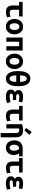

<svg xmlns="http://www.w3.org/2000/svg" viewBox="2558 -3417 1044 6200"><g transform="rotate(90 3080.0 -317.0)"><path d="M361 12Q301 12 254.5 -8Q208 -28 182 -77.5Q156 -127 156 -215V-412H40V-526H511V-412H295V-211Q295 -172 305.5 -149.5Q316 -127 334.5 -117.5Q353 -108 376 -108Q419 -108 449.5 -115Q480 -122 519 -139L538 -21Q500 -5 455 3.5Q410 12 361 12Z M841 15Q767 15 711 -20.5Q655 -56 623.5 -119Q592 -182 592 -264Q592 -347 624.5 -409Q657 -471 713 -505.5Q769 -540 841 -540Q915 -540 970.5 -505.5Q1026 -471 1057.5 -409Q1089 -347 1089 -264Q1089 -182 1058 -119Q1027 -56 971.5 -20.5Q916 15 841 15ZM839 -105Q875 -105 899.5 -125Q924 -145 936 -180.5Q948 -216 948 -263Q948 -310 936.5 -345.5Q925 -381 901.5 -400.5Q878 -420 841 -420Q806 -420 781.5 -400.5Q757 -381 744.5 -345.5Q732 -310 732 -263Q732 -216 743.5 -180.5Q755 -145 778.5 -125Q802 -105 839 -105Z M1191 0V-526H1611V0H1472V-412H1328V0Z M1961 15Q1887 15 1831 -20.5Q1775 -56 1743.5 -119Q1712 -182 1712 -264Q1712 -347 1744.5 -409Q1777 -471 1833 -505.5Q1889 -540 1961 -540Q2035 -540 2090.5 -505.5Q2146 -471 2177.5 -409Q2209 -347 2209 -264Q2209 -182 2178 -119Q2147 -56 2091.5 -20.5Q2036 15 1961 15ZM1959 -105Q1995 -105 2019.5 -125Q2044 -145 2056 -180.5Q2068 -216 2068 -263Q2068 -310 2056.5 -345.5Q2045 -381 2021.5 -400.5Q1998 -420 1961 -420Q1926 -420 1901.5 -400.5Q1877 -381 1864.5 -345.5Q1852 -310 1852 -263Q1852 -216 1863.5 -180.5Q1875 -145 1898.5 -125Q1922 -105 1959 -105Z M2520 15Q2444 15 2389 -28.5Q2334 -72 2304.5 -160.5Q2275 -249 2275 -382Q2275 -515 2304.5 -602Q2334 -689 2389 -732.5Q2444 -776 2520 -776Q2596 -776 2650.5 -732.5Q2705 -689 2734.5 -602Q2764 -515 2764 -382Q2764 -249 2734.5 -160.5Q2705 -72 2650.5 -28.5Q2596 15 2520 15ZM2520 -104Q2547 -104 2566.5 -119.5Q2586 -135 2598.5 -164Q2611 -193 2617.5 -232.5Q2624 -272 2625 -320H2412Q2414 -272 2420.5 -232.5Q2427 -193 2440.5 -164Q2454 -135 2473.5 -119.5Q2493 -104 2520 -104ZM2412 -444H2625Q2624 -492 2617.5 -531.5Q2611 -571 2598.5 -599.5Q2586 -628 2566.5 -643.5Q2547 -659 2520 -659Q2493 -659 2473.5 -643.5Q2454 -628 2440.5 -599.5Q2427 -571 2420.5 -531.5Q2414 -492 2412 -444Z M3099 15Q3053 15 3012 6.5Q2971 -2 2939.5 -21Q2908 -40 2890 -71Q2872 -102 2872 -147Q2872 -195 2893.5 -226Q2915 -257 2958 -276Q2936 -288 2920.5 -304Q2905 -320 2896.5 -341Q2888 -362 2888 -388Q2888 -445 2918.5 -478.5Q2949 -512 2998.5 -526Q3048 -540 3105 -540Q3143 -540 3175 -536.5Q3207 -533 3234.5 -526.5Q3262 -520 3287 -511L3261 -398Q3244 -403 3219 -408Q3194 -413 3164.5 -416.5Q3135 -420 3104 -420Q3072 -420 3053 -411.5Q3034 -403 3026 -391Q3018 -379 3018 -366Q3018 -354 3025 -343Q3032 -332 3048.5 -324.5Q3065 -317 3092 -317H3211V-213H3093Q3071 -213 3050 -208.5Q3029 -204 3015.5 -192.5Q3002 -181 3002 -158Q3002 -135 3027.5 -120.5Q3053 -106 3102 -106Q3141 -106 3175 -111Q3209 -116 3235 -123.5Q3261 -131 3276 -136L3308 -22Q3268 -6 3211.5 4.5Q3155 15 3099 15Z M3721 12Q3661 12 3614.5 -8Q3568 -28 3542 -77.5Q3516 -127 3516 -215V-412H3400V-526H3871V-412H3655V-211Q3655 -172 3665.5 -149.5Q3676 -127 3694.5 -117.5Q3713 -108 3736 -108Q3779 -108 3809.5 -115Q3840 -122 3879 -139L3898 -21Q3860 -5 3815 3.5Q3770 12 3721 12Z M4276 185V-279Q4276 -328 4269 -358.5Q4262 -389 4243.5 -403.5Q4225 -418 4191 -418Q4176 -418 4160.5 -416.5Q4145 -415 4128 -413V0H3991V-510Q4028 -520 4082.5 -529Q4137 -538 4200 -538Q4284 -538 4330.5 -507.5Q4377 -477 4395.5 -423Q4414 -369 4414 -297V185ZM4190 -582 4114 -638 4241 -819 4335 -747Z M4747 15Q4695 15 4651.5 -4.5Q4608 -24 4577 -60Q4546 -96 4529 -146.5Q4512 -197 4512 -259Q4512 -324 4530.5 -373.5Q4549 -423 4584 -457Q4619 -491 4667 -508.5Q4715 -526 4775 -526H5030V-412H4931Q4957 -374 4971.5 -329Q4986 -284 4986 -239Q4986 -175 4960.5 -116.5Q4935 -58 4882 -21.5Q4829 15 4747 15ZM4747 -104Q4782 -104 4803.5 -124Q4825 -144 4835 -177Q4845 -210 4845 -249Q4845 -296 4830.5 -341Q4816 -386 4791 -412H4775Q4744 -412 4720.5 -399Q4697 -386 4682 -363Q4667 -340 4659.5 -311Q4652 -282 4652 -250Q4652 -213 4663 -179.5Q4674 -146 4695.5 -125Q4717 -104 4747 -104Z M5401 12Q5341 12 5294.5 -8Q5248 -28 5222 -77.5Q5196 -127 5196 -215V-412H5080V-526H5551V-412H5335V-211Q5335 -172 5345.5 -149.5Q5356 -127 5374.5 -117.5Q5393 -108 5416 -108Q5459 -108 5489.5 -115Q5520 -122 5559 -139L5578 -21Q5540 -5 5495 3.5Q5450 12 5401 12Z M5899 15Q5853 15 5812 6.5Q5771 -2 5739.5 -21Q5708 -40 5690 -71Q5672 -102 5672 -147Q5672 -195 5693.5 -226Q5715 -257 5758 -276Q5736 -288 5720.5 -304Q5705 -320 5696.5 -341Q5688 -362 5688 -388Q5688 -445 5718.5 -478.5Q5749 -512 5798.5 -526Q5848 -540 5905 -540Q5943 -540 5975 -536.5Q6007 -533 6034.5 -526.5Q6062 -520 6087 -511L6061 -398Q6044 -403 6019 -408Q5994 -413 5964.5 -416.5Q5935 -420 5904 -420Q5872 -420 5853 -411.5Q5834 -403 5826 -391Q5818 -379 5818 -366Q5818 -354 5825 -343Q5832 -332 5848.5 -324.5Q5865 -317 5892 -317H6011V-213H5893Q5871 -213 5850 -208.5Q5829 -204 5815.5 -192.5Q5802 -181 5802 -158Q5802 -135 5827.5 -120.5Q5853 -106 5902 -106Q5941 -106 5975 -111Q6009 -116 6035 -123.5Q6061 -131 6076 -136L6108 -22Q6068 -6 6011.5 4.5Q5955 15 5899 15Z"/></g></svg>

Font: Ubuntu Sans Mono
Style: Bold
Weight: 700
Monospace: yes
Designer: Dalton Maag Ltd
Foundry: Dalton Maag Ltd
Version: Version 1.006